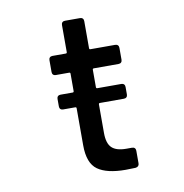

<svg xmlns="http://www.w3.org/2000/svg" viewBox="-74 -711 748 781"><g transform="rotate(-10 300.0 -321.0)"><path d="M429 -430H327Q322 -430 322 -425V-353Q322 -348 327 -348H426Q433 -348 437 -344Q441 -340 441 -333V-302Q441 -295 437 -291Q433 -287 426 -287H327Q322 -287 322 -282V-164Q322 -121 340.5 -103Q359 -85 400 -85H424Q431 -85 435 -81Q439 -77 439 -70V-18Q439 -4 424 -2L383 -1Q306 -1 268 -28Q230 -55 230 -129V-282Q230 -287 225 -287H175Q168 -287 164 -291Q160 -295 160 -302V-333Q160 -340 164 -344Q168 -348 175 -348H225Q230 -348 230 -353V-425Q230 -430 225 -430H170Q163 -430 159 -434Q155 -438 155 -445V-494Q155 -501 159 -505Q163 -509 170 -509H225Q230 -509 230 -514V-626Q230 -633 234 -637Q238 -641 245 -641H307Q314 -641 318 -637Q322 -633 322 -626V-514Q322 -509 327 -509H429Q436 -509 440 -505Q444 -501 444 -494V-445Q444 -438 440 -434Q436 -430 429 -430Z"/></g></svg>

Font: Barlow_Medium_SS
Style: Regular
Weight: 500
Designer: Jeremy Tribby
Foundry: Jeremy Tribby
Version: Version 1.101 August 23, 2024